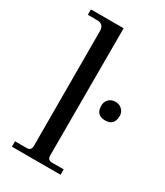

<svg xmlns="http://www.w3.org/2000/svg" viewBox="-175 -761 716 834"><g transform="rotate(30 183.5 -344.0)"><path d="M272 -27V0H28V-27H86Q109 -27 109 -50L108 -627Q107 -661 74 -661H27V-688H191V-50Q191 -27 214 -27ZM367 -350Q367 -301 321.5 -301Q276 -301 275 -346Q274 -367 287 -380.5Q300 -394 320.5 -394Q341 -394 354 -381Q367 -368 367 -350Z"/></g></svg>

Font: GFS Didot
Style: Regular
Weight: 400
Designer: Takis Katsoulidis and George D. Matthiopoulos
Foundry: Takis Katsoulidis and George D. Matthiopoulos
Version: Version 1.0